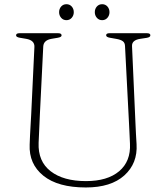

<svg xmlns="http://www.w3.org/2000/svg" viewBox="-20 -854 770 890"><path d="M578 -282.5 559.5 -640.5Q559 -655.5 549.5 -662.8Q540 -670 520.5 -673.5L489.5 -679Q472 -682 472 -690.5Q472 -700 487.5 -700H661.5Q677 -700 677 -690.5Q677 -681 659.5 -678.5L630 -674Q590.5 -668 592 -640L608 -281Q609 -257 610.2 -234Q611.5 -211 613 -186Q618.5 -97 556.5 -41Q494.5 15 378 15Q248.5 15 181 -39.5Q113.5 -94 117.5 -184Q118 -200.5 119.2 -226Q120.5 -251.5 122 -277.2Q123.5 -303 124.5 -321L139.5 -636.5Q141 -667 101.5 -674L72 -679Q54.5 -682 54.5 -690Q54.5 -700 70 -700H250Q265.5 -700 265.5 -690Q265.5 -682 248 -679L218.5 -674Q182 -667.5 180.5 -638.5L165 -326Q163 -285.5 161.8 -253.5Q160.5 -221.5 159 -192Q155.5 -106 214.8 -60.2Q274 -14.5 378.5 -14.5Q478 -14.5 532.2 -60.2Q586.5 -106 582.5 -188Q581 -220.5 580 -242.2Q579 -264 578 -282.5ZM288 -760.5Q273 -760.5 263.5 -771.5Q254 -782.5 254 -797.5Q254 -813 263.5 -823.8Q273 -834.5 288 -834.5Q303 -834.5 312.5 -823.8Q322 -813 322 -797.5Q322 -782.5 312.5 -771.5Q303 -760.5 288 -760.5ZM453.5 -760.5Q438.5 -760.5 429 -771.5Q419.5 -782.5 419.5 -797.5Q419.5 -813 429 -823.8Q438.5 -834.5 453.5 -834.5Q468.5 -834.5 478 -823.8Q487.5 -813 487.5 -797.5Q487.5 -782.5 478 -771.5Q468.5 -760.5 453.5 -760.5Z"/></svg>

Font: Fraunces 9pt S050 Thin
Style: Regular
Weight: 100
Version: Version 1.000; ttfautohint (v1.8.3)